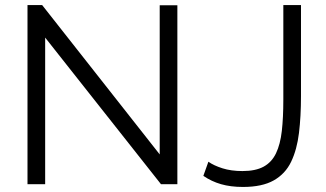

<svg xmlns="http://www.w3.org/2000/svg" viewBox="-20 -730 1293 761"><path d="M159 -581V0H89V-710H147L613 -118V-709H683V0H618ZM806 -89Q827 -74 861.5 -63Q896 -52 941 -52Q993 -52 1025 -69.5Q1057 -87 1074 -122.5Q1091 -158 1097 -211Q1103 -264 1103 -335V-710H1173V-349Q1173 -269 1165 -203Q1157 -137 1134 -89Q1111 -41 1065 -15Q1019 11 943 11Q894 11 856 0Q818 -11 786 -33Z"/></svg>

Font: Raleway Thin
Style: Regular
Weight: 400
Version: Version 4.026